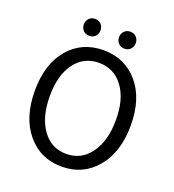

<svg xmlns="http://www.w3.org/2000/svg" viewBox="-147 -928 958 1055"><g transform="rotate(20 332.0 -401.0)"><path d="M51.8 -331.1Q51.8 -486.3 129.2 -577.1Q206.5 -668 332 -668Q457.5 -668 535.2 -576.9Q612.8 -485.8 612.8 -331.1Q612.8 -174.3 534.9 -81.1Q457 12.2 332 12.2Q207 12.2 129.4 -81.1Q51.8 -174.3 51.8 -331.1ZM525.9 -331.1Q525.9 -452.6 473.1 -523.4Q420.4 -594.2 332 -594.2Q243.7 -594.2 191.4 -523.4Q139.2 -452.6 139.2 -331.1Q139.2 -208 191.7 -135Q244.1 -62 332 -62Q419.9 -62 472.9 -135.3Q525.9 -208.5 525.9 -331.1ZM229 -714.8Q208 -714.8 194.1 -729Q180.2 -743.2 180.2 -764.2Q180.2 -785.6 194.1 -799.8Q208 -814 229 -814Q250.5 -814 264.2 -799.8Q277.8 -785.6 277.8 -764.2Q277.8 -743.2 264.2 -729Q250.5 -714.8 229 -714.8ZM435.1 -714.8Q413.6 -714.8 399.9 -729Q386.2 -743.2 386.2 -764.2Q386.2 -785.6 399.9 -799.8Q413.6 -814 435.1 -814Q456.1 -814 470 -799.8Q483.9 -785.6 483.9 -764.2Q483.9 -743.2 470 -729Q456.1 -714.8 435.1 -714.8Z"/></g></svg>

Font: Source Sans Pro
Style: Regular
Weight: 400
Designer: Paul D. Hunt
Foundry: Adobe Systems Incorporated
Version: Version 3.006;hotconv 1.0.111;makeotfexe 2.5.65597